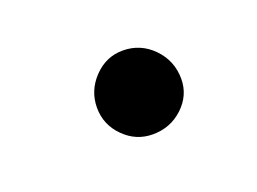

<svg xmlns="http://www.w3.org/2000/svg" viewBox="-37 -380 325 243"><g transform="rotate(-20 125.0 -258.5)"><path d="M138.2 -314.9Q162.1 -314.9 179 -297.6Q195.8 -280.3 195.8 -255.9Q195.8 -233.9 179 -218Q162.1 -202.1 138.2 -202.1Q115.7 -202.1 99.4 -218.5Q83 -234.9 83 -257.8Q83 -280.8 99.4 -297.9Q115.7 -314.9 138.2 -314.9Z"/></g></svg>

Font: Accordance
Style: Italic
Weight: 400
Italic angle: -11°
Version: Version 1.2 (build January 31, 2020) Miklal Software Solutio